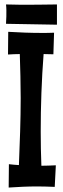

<svg xmlns="http://www.w3.org/2000/svg" viewBox="-20 -847 283 863"><path d="M231 -104C209 -103 187 -102 166 -102C164 -153 163 -204 163 -255C163 -371 167 -488 176 -604C191 -604 205 -603 220 -603L223 -700C204 -699 186 -699 168 -699C117 -699 67 -701 17 -704L16 -602C34 -603 52 -604 69 -604C71 -538 73 -472 73 -406C73 -306 69 -205 65 -105C50 -106 35 -107 20 -109L19 -4C62 -7 105 -9 148 -9C174 -9 200 -8 226 -7ZM236 -827C236 -827 70 -824 7 -827C11 -798 7 -740 7 -740L236 -736V-827Z"/></svg>

Font: Mouse Memoirs
Style: Regular
Weight: 400
Designer: Astigmatic (AOETI)
Foundry: Astigmatic (AOETI)
Version: Version 1.000